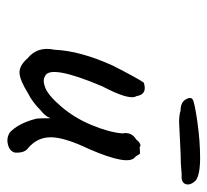

<svg xmlns="http://www.w3.org/2000/svg" viewBox="-41 -517 563 521"><g transform="rotate(90 240.5 -256.5)"><path d="M394 -465 312 -461Q292 -461 280 -465Q258 -465 250 -478.5Q242 -492 249.5 -497.5Q257 -503 310 -510.5Q363 -518 408.5 -518Q454 -518 470 -506Q484 -491 479.5 -478.5Q475 -466 454 -468Q424 -465 394 -465ZM301 -93V-112Q295 -97 279 -85Q256 -62 233 -51Q198 -29 178 -28Q158 -27 138 -50Q105 -77 115 -123Q118 -193 158 -281Q190 -344 204 -365Q236 -376 241 -345Q253 -326 214 -252Q154 -110 187 -97Q198 -90 218.5 -98Q239 -106 269.5 -141.5Q300 -177 319.5 -224Q339 -271 342 -307Q337 -332 359 -345Q363 -351 369.5 -354.5Q376 -358 379 -354L395 -355Q398 -355 401 -349Q404 -343 407 -341Q430 -322 385 -218Q353 -151 352.5 -114Q352 -77 381 -52Q396 -42 394 -15Q390 -1 372 3.5Q354 8 339 -2Q315 -25 303 -70Q301 -76 301 -93Z"/></g></svg>

Font: Caveat
Style: Regular
Weight: 400
Designer: Pablo Impallari
Foundry: Creative Lab NY
Version: Version 1.096; ttfautohint (v1.3)